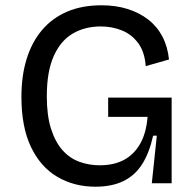

<svg xmlns="http://www.w3.org/2000/svg" viewBox="-20 -693 735 726"><path d="M341 13Q260 13 196.5 -24.5Q133 -62 97 -137.5Q61 -213 61 -327Q61 -407 81 -471Q101 -535 139.5 -580Q178 -625 234 -649Q290 -673 364 -673Q418 -673 462.5 -659Q507 -645 540.5 -619Q574 -593 594 -555Q614 -517 619 -468L531 -443Q527 -497 502.5 -530Q478 -563 441 -578Q404 -593 361 -593Q301 -593 255 -566Q209 -539 183 -480.5Q157 -422 157 -329Q157 -256 173 -206Q189 -156 216 -125.5Q243 -95 279.5 -81.5Q316 -68 357 -68Q410 -68 448 -88Q486 -108 509.5 -148.5Q533 -189 538 -251H389V-324H629V-225V0H554L573 -180H559Q545 -116 518 -73Q491 -30 447 -8.5Q403 13 341 13Z"/></svg>

Font: Bricolage Grotesque 18pt
Style: Regular
Weight: 400
Version: Version 1.001;gftools[0.9.33.dev8+g029e19f]